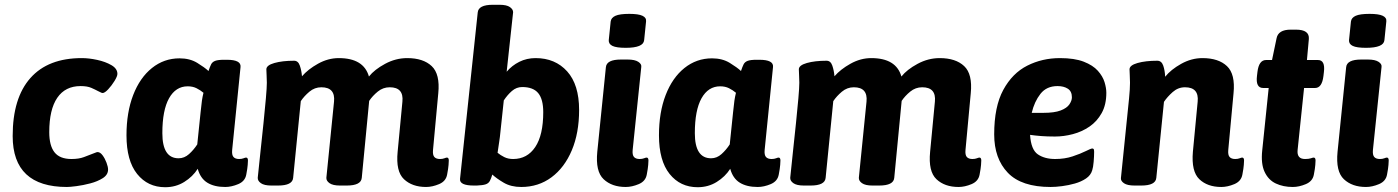

<svg xmlns="http://www.w3.org/2000/svg" viewBox="-20 -774 5848 803"><path d="M260 8Q33 8 33 -205Q33 -364 107 -447.5Q181 -531 322 -531Q352 -531 386.5 -523.5Q421 -516 446 -501.5Q471 -487 471 -465Q471 -455 459 -435.5Q447 -416 432.5 -400.5Q418 -385 409 -385Q408 -385 404.5 -386Q401 -387 390 -393Q379 -399 362 -406.5Q345 -414 317 -414Q253 -414 219.5 -365Q186 -316 186 -221Q186 -165 208 -137Q230 -109 279 -109Q310 -109 331 -117Q352 -125 370 -132Q376 -134 380.5 -136Q385 -138 388 -138Q399 -138 409 -124.5Q419 -111 425.5 -93.5Q432 -76 432 -65Q432 -43 410 -29Q388 -15 357.5 -7Q327 1 299.5 4.5Q272 8 260 8Z M671 9Q598 9 553.5 -46.5Q509 -102 509 -208Q509 -304 537 -376.5Q565 -449 615.5 -489.5Q666 -530 731 -530Q774 -530 805 -511Q836 -492 852 -477Q858 -495 863 -505Q868 -515 880 -519.5Q892 -524 917 -524H929Q989 -524 986 -494L951 -147Q949 -126 956.5 -117.5Q964 -109 980 -109Q991 -109 998.5 -112Q1006 -115 1009 -115Q1017 -115 1017 -103Q1017 -99 1016 -84.5Q1015 -70 1010 -44Q1005 -16 976.5 -4Q948 8 922 8Q876 8 847 -10Q818 -28 807 -68Q786 -35 750.5 -13Q715 9 671 9ZM727 -112Q751 -112 770.5 -129.5Q790 -147 805 -170L819 -305Q822 -336 824.5 -353Q827 -370 831 -386Q818 -397 802 -405Q786 -413 765 -413Q715 -413 687 -363Q659 -313 659 -217Q659 -112 727 -112Z M1762 8Q1704 8 1669.5 -24.5Q1635 -57 1643 -139L1663 -349Q1669 -409 1610 -409Q1582 -409 1560 -391Q1538 -373 1524 -352L1493 -30Q1490 2 1430 2H1402Q1372 2 1358 -8Q1344 -18 1345 -31L1377 -349Q1383 -409 1324 -409Q1296 -409 1274 -390.5Q1252 -372 1238 -351L1206 -30Q1203 2 1143 2H1115Q1085 2 1071 -8Q1057 -18 1058 -31Q1063 -81 1069.5 -141Q1076 -201 1082 -259Q1088 -317 1092 -362.5Q1096 -408 1096 -428Q1096 -446 1095 -459.5Q1094 -473 1094 -484Q1094 -501 1127.5 -510.5Q1161 -520 1210 -520Q1227 -520 1234 -499.5Q1241 -479 1243 -455Q1268 -484 1310 -507.5Q1352 -531 1397 -531Q1501 -531 1523 -454Q1546 -483 1590.5 -507Q1635 -531 1683 -531Q1750 -531 1785.5 -497.5Q1821 -464 1813 -384L1791 -147Q1789 -126 1796.5 -117.5Q1804 -109 1820 -109Q1831 -109 1838.5 -112Q1846 -115 1849 -115Q1857 -115 1857 -103Q1857 -99 1856 -84.5Q1855 -70 1850 -44Q1845 -16 1816.5 -4Q1788 8 1762 8Z M2160 8Q2117 8 2086.5 -10Q2056 -28 2039 -44Q2034 -27 2028.5 -17Q2023 -7 2011 -3Q1999 1 1974 2H1962Q1901 2 1904 -26L1978 -722Q1981 -754 2041 -754H2069Q2099 -754 2112.5 -744.5Q2126 -735 2126 -723L2099 -474Q2121 -500 2152 -515.5Q2183 -531 2220 -531Q2302 -531 2352 -475.5Q2402 -420 2402 -314Q2402 -218 2371.5 -145.5Q2341 -73 2286.5 -32.5Q2232 8 2160 8ZM2126 -109Q2185 -109 2218.5 -159Q2252 -209 2252 -305Q2252 -359 2231 -384.5Q2210 -410 2164 -410Q2140 -410 2121 -393.5Q2102 -377 2087 -354L2073 -223Q2071 -201 2067.5 -179Q2064 -157 2061 -135Q2073 -125 2089 -117Q2105 -109 2126 -109Z M2597 -574Q2558 -574 2541.5 -582Q2525 -590 2526 -606L2534 -684Q2536 -700 2554 -708Q2572 -716 2612 -716Q2650 -716 2667 -708Q2684 -700 2682 -684L2674 -606Q2671 -574 2597 -574ZM2597 8Q2539 8 2504.5 -24.5Q2470 -57 2478 -139L2514 -493Q2517 -525 2577 -525H2605Q2635 -525 2649.5 -515.5Q2664 -506 2662 -494L2626 -147Q2624 -126 2631.5 -117.5Q2639 -109 2655 -109Q2666 -109 2673.5 -112Q2681 -115 2684 -115Q2692 -115 2692 -103Q2692 -99 2691 -84.5Q2690 -70 2685 -44Q2680 -16 2651.5 -4Q2623 8 2597 8Z M2898 9Q2825 9 2780.5 -46.5Q2736 -102 2736 -208Q2736 -304 2764 -376.5Q2792 -449 2842.5 -489.5Q2893 -530 2958 -530Q3001 -530 3032 -511Q3063 -492 3079 -477Q3085 -495 3090 -505Q3095 -515 3107 -519.5Q3119 -524 3144 -524H3156Q3216 -524 3213 -494L3178 -147Q3176 -126 3183.5 -117.5Q3191 -109 3207 -109Q3218 -109 3225.5 -112Q3233 -115 3236 -115Q3244 -115 3244 -103Q3244 -99 3243 -84.5Q3242 -70 3237 -44Q3232 -16 3203.5 -4Q3175 8 3149 8Q3103 8 3074 -10Q3045 -28 3034 -68Q3013 -35 2977.5 -13Q2942 9 2898 9ZM2954 -112Q2978 -112 2997.5 -129.5Q3017 -147 3032 -170L3046 -305Q3049 -336 3051.5 -353Q3054 -370 3058 -386Q3045 -397 3029 -405Q3013 -413 2992 -413Q2942 -413 2914 -363Q2886 -313 2886 -217Q2886 -112 2954 -112Z M3989 8Q3931 8 3896.5 -24.5Q3862 -57 3870 -139L3890 -349Q3896 -409 3837 -409Q3809 -409 3787 -391Q3765 -373 3751 -352L3720 -30Q3717 2 3657 2H3629Q3599 2 3585 -8Q3571 -18 3572 -31L3604 -349Q3610 -409 3551 -409Q3523 -409 3501 -390.5Q3479 -372 3465 -351L3433 -30Q3430 2 3370 2H3342Q3312 2 3298 -8Q3284 -18 3285 -31Q3290 -81 3296.5 -141Q3303 -201 3309 -259Q3315 -317 3319 -362.5Q3323 -408 3323 -428Q3323 -446 3322 -459.5Q3321 -473 3321 -484Q3321 -501 3354.5 -510.5Q3388 -520 3437 -520Q3454 -520 3461 -499.5Q3468 -479 3470 -455Q3495 -484 3537 -507.5Q3579 -531 3624 -531Q3728 -531 3750 -454Q3773 -483 3817.5 -507Q3862 -531 3910 -531Q3977 -531 4012.5 -497.5Q4048 -464 4040 -384L4018 -147Q4016 -126 4023.5 -117.5Q4031 -109 4047 -109Q4058 -109 4065.5 -112Q4073 -115 4076 -115Q4084 -115 4084 -103Q4084 -99 4083 -84.5Q4082 -70 4077 -44Q4072 -16 4043.5 -4Q4015 8 3989 8Z M4413 -531Q4474 -531 4512.5 -516Q4551 -501 4571.5 -478Q4592 -455 4599.5 -430.5Q4607 -406 4607 -386Q4607 -336 4587.5 -301Q4568 -266 4536.5 -244.5Q4505 -223 4467 -213Q4429 -203 4392 -203Q4359 -203 4334 -205Q4309 -207 4288 -210Q4292 -148 4320.5 -128.5Q4349 -109 4393 -109Q4433 -109 4466 -120Q4499 -131 4521 -142Q4543 -153 4548 -153Q4551 -153 4553.5 -151Q4556 -149 4556 -139Q4556 -121 4554 -97.5Q4552 -74 4548 -62Q4542 -41 4522 -27.5Q4502 -14 4475.5 -6.5Q4449 1 4422 4.5Q4395 8 4374 8Q4252 8 4195 -51.5Q4138 -111 4138 -212Q4138 -328 4176 -398Q4214 -468 4276.5 -499.5Q4339 -531 4413 -531ZM4403 -414Q4357 -414 4331.5 -381.5Q4306 -349 4295 -302H4343Q4390 -302 4416 -312Q4442 -322 4452.5 -337.5Q4463 -353 4463 -367Q4463 -392 4446 -403Q4429 -414 4403 -414Z M5088 8Q5030 8 4996 -24.5Q4962 -57 4969 -139L4989 -349Q4995 -409 4936 -409Q4907 -409 4884.5 -389Q4862 -369 4848 -348L4816 -30Q4813 2 4753 2H4725Q4695 2 4681 -7.5Q4667 -17 4668 -29L4702 -362Q4704 -379 4705 -398.5Q4706 -418 4706 -428Q4706 -446 4705 -459.5Q4704 -473 4704 -484Q4704 -501 4737.5 -510.5Q4771 -520 4820 -520Q4838 -520 4845 -499.5Q4852 -479 4853 -453Q4877 -483 4920 -507Q4963 -531 5009 -531Q5076 -531 5111.5 -497.5Q5147 -464 5139 -384L5117 -147Q5115 -126 5122.5 -117.5Q5130 -109 5146 -109Q5157 -109 5164.5 -112Q5172 -115 5175 -115Q5183 -115 5183 -103Q5183 -99 5182 -84.5Q5181 -70 5176 -44Q5171 -16 5142.5 -4Q5114 8 5088 8Z M5387 8Q5347 8 5316 -6.5Q5285 -21 5269 -55Q5253 -89 5259 -145L5286 -406H5263Q5231 -406 5237 -456L5239 -473Q5245 -523 5275 -523H5300L5319 -614Q5326 -650 5378 -650H5400Q5457 -650 5454 -611L5446 -523H5492Q5523 -523 5517 -473L5515 -456Q5509 -406 5480 -406H5434L5407 -147Q5403 -109 5438 -109Q5454 -109 5462.5 -112Q5471 -115 5474 -115Q5482 -115 5482 -103Q5482 -99 5481 -84.5Q5480 -70 5475 -44Q5470 -16 5441.5 -4Q5413 8 5387 8Z M5693 -574Q5654 -574 5637.5 -582Q5621 -590 5622 -606L5630 -684Q5632 -700 5650 -708Q5668 -716 5708 -716Q5746 -716 5763 -708Q5780 -700 5778 -684L5770 -606Q5767 -574 5693 -574ZM5693 8Q5635 8 5600.5 -24.5Q5566 -57 5574 -139L5610 -493Q5613 -525 5673 -525H5701Q5731 -525 5745.5 -515.5Q5760 -506 5758 -494L5722 -147Q5720 -126 5727.5 -117.5Q5735 -109 5751 -109Q5762 -109 5769.5 -112Q5777 -115 5780 -115Q5788 -115 5788 -103Q5788 -99 5787 -84.5Q5786 -70 5781 -44Q5776 -16 5747.5 -4Q5719 8 5693 8Z"/></svg>

Font: Asap
Style: Bold Italic
Weight: 700
Italic angle: -6°
Designer: Pablo Cosgaya
Foundry: Omnibus-Type
Version: Version 3.001; ttfautohint (v1.8.3)